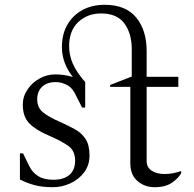

<svg xmlns="http://www.w3.org/2000/svg" viewBox="-20 -770 807 800"><path d="M200 10Q158 10 126.5 2Q95 -6 63 -22V-131H76L101 -80Q114 -52 138.5 -36.5Q163 -21 202 -21Q246 -21 269.5 -41.5Q293 -62 293 -100Q293 -141 266 -161Q239 -181 186 -204Q131 -227 103 -255Q75 -283 75 -334Q75 -368 94.5 -397Q114 -426 145 -443Q176 -460 210 -460Q249 -460 284 -449Q264 -473 251 -505Q238 -537 238 -574Q238 -628 261 -667.5Q284 -707 324 -728.5Q364 -750 416 -750Q504 -750 547.5 -697Q591 -644 591 -558V-450H723V-408H591V-100Q591 -72 612.5 -58.5Q634 -45 665 -45Q685 -45 702.5 -48.5Q720 -52 733 -57L735 -56V-49Q725 -29 697.5 -9.5Q670 10 625 10Q582 10 552.5 -16Q523 -42 523 -89V-408H439V-416L529 -451V-565Q529 -630 498.5 -672Q468 -714 401 -714Q345 -714 306.5 -678.5Q268 -643 268 -577Q268 -541 283 -505.5Q298 -470 335 -428V-322H322L297 -371Q284 -402 260.5 -415Q237 -428 212 -428Q176 -428 155.5 -408.5Q135 -389 135 -356Q135 -322 158.5 -302.5Q182 -283 230 -262Q264 -247 292 -231.5Q320 -216 336.5 -191Q353 -166 353 -122Q353 -82 331 -52.5Q309 -23 274 -6.5Q239 10 200 10Z"/></svg>

Font: Spectral SC Light
Style: Regular
Weight: 300
Designer: Jean-Baptiste Levee
Foundry: Production Type
Version: Version 2.001